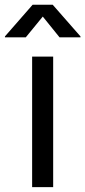

<svg xmlns="http://www.w3.org/2000/svg" viewBox="-59 -773 352 793"><path d="M73.7 0V-539.1H160.6V0ZM47.4 -618.7H-38.6V-622.6L75.7 -753.4H158.7L273.4 -622.6V-618.7H187L117.7 -704.6Z"/></svg>

Font: Inter 18pt
Style: Regular
Weight: 400
Designer: Rasmus Andersson
Foundry: rsms
Version: Version 4.001;git-66647c0bb